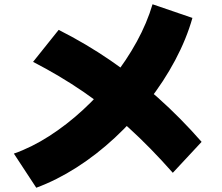

<svg xmlns="http://www.w3.org/2000/svg" viewBox="-20 -815 1040 900"><path d="M45 -95Q128 -124 210.5 -177Q293 -230 368.5 -299.5Q444 -369 508.5 -450.5Q573 -532 621 -619.5Q669 -707 695 -795L882 -731Q854 -632 801 -532.5Q748 -433 676 -341Q604 -249 518.5 -169.5Q433 -90 339 -30Q245 30 150 65ZM790 -5Q685 -124 582.5 -217Q480 -310 370.5 -385Q261 -460 135 -525L255 -675Q382 -611 498 -531.5Q614 -452 720.5 -357Q827 -262 925 -150Z"/></svg>

Font: M PLUS 2 Black
Style: Regular
Weight: 900
Designer: Coji Morishita
Foundry: UNDERFOREST DESIGN
Version: Version 1.001